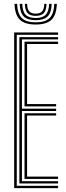

<svg xmlns="http://www.w3.org/2000/svg" viewBox="-20 -967 341 987"><path d="M52.8 0V-800H278.5V-788.2H66.2V-11.8H278.5V0ZM106 -47.2V-384.8H268.5V-373H119.2V-59.2H278.5V-47.2ZM79.5 -23.8V-776.2H278.5V-764.5H92.8V-408.5H268.5V-396.5H92.8V-35.5H278.5V-23.8ZM106 -420.2V-752.8H278.5V-740.8H119.2V-432H268.5V-420.2ZM163.5 -841Q107.2 -841 82 -865.8Q56.8 -890.5 54.5 -947.2H68Q69.8 -896.2 92 -874.2Q114.2 -852.2 163.5 -852.2Q212.8 -852.2 235 -874.2Q257.2 -896.2 259 -947.2H272.2Q270.2 -890.5 245 -865.8Q219.8 -841 163.5 -841ZM163.5 -863.2Q120.8 -863.2 101.8 -882.8Q82.8 -902.2 81.2 -947.2H94.5Q95.5 -908.2 111.6 -891.4Q127.8 -874.5 163.5 -874.5Q199.2 -874.5 215.2 -891.4Q231.2 -908.2 232.5 -947.2H245.8Q244.2 -902.2 225 -882.8Q205.8 -863.2 163.5 -863.2ZM163.5 -885.5Q134.5 -885.5 121.5 -899.9Q108.5 -914.2 107.8 -947.2H119.5Q119.8 -920.2 130.5 -908.5Q141.2 -896.8 163.5 -896.8Q186 -896.8 196.6 -908.5Q207.2 -920.2 207.5 -947.2H219.2Q218.2 -914.2 205.4 -899.9Q192.5 -885.5 163.5 -885.5Z"/></svg>

Font: Big Shoulders Inline Display Thin
Style: Regular
Weight: 400
Version: Version 2.002